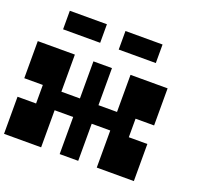

<svg xmlns="http://www.w3.org/2000/svg" viewBox="-145 -1170 1290 1216"><g transform="rotate(20 500.0 -562.5)"><path d="M125 -875V-1000H375V-875ZM500 -875V-1000H750V-875ZM0 -125V-375H125V-500H0V-750H250V-500H375V-750H500V-500H625V-750H875V-500H750V-375H875V-125H625V-375H500V-125H375V-375H250V-125Z"/></g></svg>

Font: Press Start 2P
Style: Regular
Weight: 400
Designer: CodeMan38
Foundry: CodeMan38
Version: Version 3.000